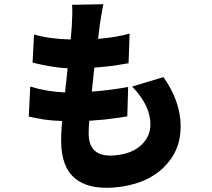

<svg xmlns="http://www.w3.org/2000/svg" viewBox="-20 -828 1009 914"><path d="M757 -29Q670 54 518 65Q399 73 337 21Q271 -34 271 -158Q271 -177 272 -199Q273 -225 276 -252Q233 -253 190 -259Q158 -264 117 -273L124 -416Q205 -391 290 -388Q291 -406 295 -438L302 -503Q260 -505 215 -513Q179 -519 135 -530L142 -664Q211 -643 316 -640Q320 -673 322 -709Q326 -773 323 -805L472 -808Q466 -780 462 -753L455 -710Q452 -690 447 -643Q532 -650 597 -668L592 -527Q550 -520 519 -515Q479 -510 429 -506L417 -392H418Q510 -399 590 -414L586 -274Q544 -267 517 -264Q477 -258 441 -256L405 -253Q402 -219 402 -193Q402 -79 522 -88Q607 -94 654 -139Q696 -179 696 -236Q696 -326 609 -416L758 -461Q840 -345 840 -226Q840 -108 757 -29Z"/></svg>

Font: Xiangcui Wave Sans Xiangcui Wave Sans
Style: Regular
Weight: 800
Width: 3
Version: Version 0.920;March 28, 2024;FontCreator 14.0.0.2814 64-bit